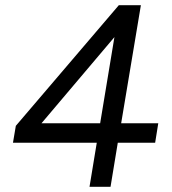

<svg xmlns="http://www.w3.org/2000/svg" viewBox="-20 -720 661 740"><path d="M41 -235 438 -700H523L447 -245H590L578 -170H434L406 0H325L353 -170H30ZM366 -245 421 -577 140 -245Z"/></svg>

Font: Oak Sans
Style: Italic
Weight: 400
Italic angle: -9.49998°
Foundry: Erik Kennedy, Walven
Version: Version 1.000